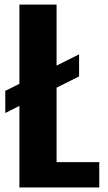

<svg xmlns="http://www.w3.org/2000/svg" viewBox="-20 -830 478 850"><path d="M65.9 0V-361.3L3.4 -329.6V-427.7L65.9 -459V-809.6H230.5V-539.6L330.1 -589.4V-491.7L230.5 -441.9V-112.3H419.4V0Z"/></svg>

Font: Oswald
Style: DemiBold
Weight: 600
Designer: Vernon Adams
Foundry: Vernon Adams
Version: 3.0; ttfautohint (v0.95) -l 8 -r 50 -G 200 -x 0 -w "G" -W -c